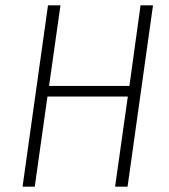

<svg xmlns="http://www.w3.org/2000/svg" viewBox="-20 -704 639 724"><path d="M111 0H65L161 -684H208L165 -380H468L510 -684H557L461 0H414L462 -340H159Z"/></svg>

Font: Fira Sans Condensed ExtraLight
Style: Italic
Weight: 275
Width: 3
Italic angle: -8°
Designer: Carrois Corporate & Edenspiekermann AG
Foundry: Carrois Corporate GbR & Edenspiekermann AG
Version: Version 4.203